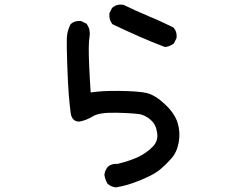

<svg xmlns="http://www.w3.org/2000/svg" viewBox="-20 -722 1040 832"><path d="M480.5 89.8Q461.9 87.4 447.8 75.7L446.8 74.7L445.8 73.7Q435.1 56.2 432.6 36.1V35.2V34.2Q433.6 24.9 437.3 16.6Q440.9 8.3 446.8 1.5L447.3 1L447.8 0.5Q453.1 -4.4 459.7 -7.3Q466.3 -10.3 473.6 -11.2Q481 -12.2 488.8 -11.7Q537.6 -23.4 575.2 -40Q612.3 -57.1 640.6 -85Q666.5 -110.8 661.1 -145.5Q658.7 -164.1 652.1 -177.7Q645.5 -191.4 634.8 -200.7Q627.9 -207.5 620.4 -212.4Q612.8 -217.3 605.5 -220.7Q598.1 -224.1 590.8 -226.1Q565.9 -231.4 488.3 -233.4Q411.6 -235.4 384.8 -219.2Q354 -200.7 327.1 -195.8Q320.3 -194.8 314.7 -195.8Q309.1 -196.8 304.2 -199.7Q299.3 -202.6 295.9 -207Q292.5 -211.4 290 -217.5Q287.6 -223.6 286.6 -230.5Q282.2 -261.7 278.3 -307.6Q276.4 -331.1 274.7 -363.8Q272.9 -396.5 271.5 -439Q268.6 -524.4 269.5 -555.2Q269.5 -560.5 270.3 -565.7Q271 -570.8 271.7 -576.2Q272.5 -581.5 273.9 -586.4Q275.4 -591.3 277.1 -596.4Q278.8 -601.6 280.8 -606.4Q282.7 -611.3 285.2 -615.7L286.1 -617.7L287.6 -618.7Q304.2 -633.3 330.1 -630.9H332L333.5 -629.9L353 -620.1L355.5 -619.1L356.9 -616.7Q372.6 -593.3 368.2 -564Q365.2 -547.4 364.7 -517.1Q364.3 -486.8 366.2 -442.9Q369.6 -365.2 373 -321.3Q397.9 -325.2 428.7 -326.9Q459.5 -328.6 496.1 -328.1Q578.1 -327.1 614.3 -319.3Q652.3 -310.5 695.3 -269.8Q738.3 -229 750 -188.5Q762.2 -147.9 754.4 -105Q746.6 -62 722.2 -34.7Q699.2 -8.8 676.3 10.3Q668.5 17.1 659.7 22.9Q650.9 28.8 641.6 33.9Q632.3 39.1 622.1 43.9Q592.8 58.1 557.1 70.8Q544.9 75.2 532.7 78.6Q520.5 82 508.1 85Q495.6 87.9 482.9 89.8H481.4ZM692.9 -519Q635.7 -540.5 580.1 -565.2Q524.4 -589.8 469.2 -616.2L467.3 -617.2L465.8 -619.1Q451.7 -637.7 454.1 -663.1V-665L455.1 -666.5L464.8 -686L465.8 -687.5L467.3 -689Q486.3 -705.6 514.2 -701.2L515.6 -700.7L517.1 -700.2Q569.3 -674.8 623 -652.3Q641.1 -645 658.9 -637Q676.8 -628.9 694.6 -620.6Q712.4 -612.3 730 -603.5L731.9 -602.5L732.9 -601.1Q747.6 -584.5 745.1 -558.6V-556.6L744.1 -555.2L734.4 -535.6L733.4 -533.7L731.4 -532.2Q728 -529.8 724.9 -528.1Q721.7 -526.4 718.3 -524.7Q714.8 -522.9 711.4 -521.7Q708 -520.5 704.6 -519.8Q701.2 -519 697.3 -518.6H695.3Z"/></svg>

Font: NaikaiFont
Style: Bold
Weight: 700
Version: Version 1.89